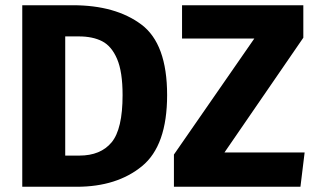

<svg xmlns="http://www.w3.org/2000/svg" viewBox="-20 -713 1210 733"><path d="M618 -350Q618 -157 522 -78.5Q426 0 273 0H65V-693H258Q421 -693 519.5 -619.5Q618 -546 618 -350ZM229 -574V-119H283Q364 -119 406 -169.5Q448 -220 448 -350Q448 -439 427 -488Q406 -537 370 -555.5Q334 -574 281 -574ZM1138 -569 837 -131H1143L1127 0H644V-123L951 -566H675V-693H1138Z"/></svg>

Font: FiraGOUPP
Style: Bold
Weight: 700
Designer: bBox Type
Foundry: bBox Type GmbH
Version: Version 1.001